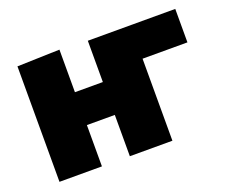

<svg xmlns="http://www.w3.org/2000/svg" viewBox="-90 -644 925 782"><g transform="rotate(-20 373.0 -253.0)"><path d="M46 0V-500.5L230 -506V-321.5H351V-500.5H730V-355.5H535.5V0H351V-179H230V0Z"/></g></svg>

Font: Heraclito ExtraBold
Style: Regular
Weight: 800
Designer: Kostas Bartsokas (font) & Cristiano Sobral (main changes)
Foundry: Kostas Bartsokas (font) & Cristiano Sobral (main changes)
Version: Version 1.00;July 8, 2020;FontCreator 13.0.0.2655 64-bit